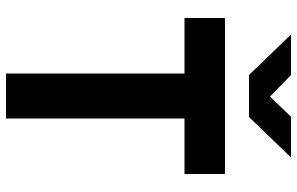

<svg xmlns="http://www.w3.org/2000/svg" viewBox="-195 -795 990 640"><g transform="rotate(90 300.0 -475.0)"><path d="M230 -810H370L505 -950H369L302 -880L230 -950H95ZM225 0H375V-595H560V-730H40V-595H225Z"/></g></svg>

Font: JetBrains Mono ExtraBold
Style: Regular
Weight: 800
Monospace: yes
Designer: Philipp Nurullin, Konstantin Bulenkov
Foundry: JetBrains
Version: Version 2.305